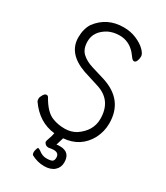

<svg xmlns="http://www.w3.org/2000/svg" viewBox="-222 -800 945 1096"><g transform="rotate(30 250.0 -252.0)"><path d="M258 205Q215 205 174 183Q168 178 168 165Q168 150 177 132Q185 132 196 140Q221 160 247 160Q274 160 285 154Q296 148 296 128Q296 97 261 97Q249 97 229 101Q214 101 206 93Q198 85 198 79Q198 72 203 59Q213 33 216 13Q111 2 43 -95Q39 -101 39 -113Q39 -124 48.5 -139.5Q58 -155 68 -155Q78 -155 82 -147Q125 -70 174 -53Q209 -39 254 -39Q293 -39 326 -58Q403 -109 403 -189Q403 -312 290 -346L192 -377Q61 -423 61 -530Q61 -586 86 -625Q149 -709 258 -709Q304 -709 342.5 -692.5Q381 -676 403.5 -653.5Q426 -631 426 -614Q426 -597 420 -583.5Q414 -570 404 -570Q394 -570 383 -586L365 -609Q322 -657 261 -657Q221 -657 188 -641Q118 -603 118 -537Q118 -487 145 -461.5Q172 -436 216 -422.5Q260 -409 306 -395Q460 -345 460 -192Q460 -138 435 -90Q384 4 274 13Q261 54 259 63Q266 61 281 61Q349 61 349 129Q349 163 325 184Q301 205 258 205Z"/></g></svg>

Font: LXGW WenKai Mono TC Light
Style: Regular
Weight: 300
Designer: LXGW / Fontworks Inc.
Foundry: LXGW / Fontworks Inc.
Version: Version 1.330